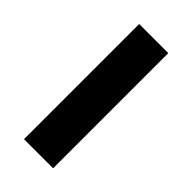

<svg xmlns="http://www.w3.org/2000/svg" viewBox="-182 -604 653 653"><g transform="rotate(45 145.0 -277.0)"><path d="M75 -554H215V0H75Z"/></g></svg>

Font: SVN-Poppins SemiBold
Style: Regular
Weight: 600
Designer: Ninad Kale (Devanagari), Jonny Pinhorn (Latin)
Foundry: Indian Type Foundry
Version: Version 3.002 2017